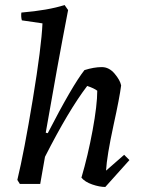

<svg xmlns="http://www.w3.org/2000/svg" viewBox="-20 -732 560 764"><path d="M399 12Q376 12 347 2Q318 -8 304 -25Q330 -113 348.5 -213.5Q367 -314 367 -371Q354 -381 327 -390Q253 -293 159 -108L140 0H59L49 -16Q76 -128 110.5 -337Q145 -546 149 -639L67 -651Q63 -665 65 -682Q172 -691 237 -712L251 -692Q207 -464 162 -204L170 -202Q268 -392 316 -453Q354 -465 385 -465Q414 -465 436 -439Q458 -413 462 -392Q456 -344 432 -235Q405 -110 402 -53L474 -116L495 -95Z"/></svg>

Font: Albura Medium
Style: Italic
Weight: 462
Italic angle: -7°
Designer: Mercedes Jáuregui
Foundry: Omnibus-Type Team
Version: Version 1.000